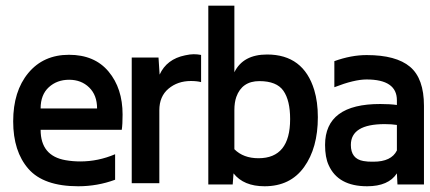

<svg xmlns="http://www.w3.org/2000/svg" viewBox="-20 -646 1515 676"><path d="M385.3 -13.2Q323.2 9.8 255.4 9.8Q133.8 9.8 80.1 -51.5Q26.4 -112.8 26.4 -218.8Q26.4 -324.7 79.6 -388.9Q132.8 -453.1 222.9 -453.1Q313 -453.1 362.3 -394Q411.6 -335 411.6 -242.7Q411.6 -207.5 408.7 -189H123Q123 -97.2 210.9 -82Q236.3 -77.6 262.7 -77.6Q325.7 -77.6 385.3 -103ZM321.8 -264.2Q321.8 -311 293.9 -338.1Q266.1 -365.2 223.4 -365.2Q180.7 -365.2 151.9 -338.9Q123 -312.5 123 -264.2Z M631.8 -451.2Q649.4 -455.1 662.1 -455.1Q674.8 -455.1 688 -452.6V-356.9Q673.3 -360.8 651.9 -360.8Q605.5 -360.8 573.2 -333.7Q541 -306.6 541 -257.8V-1H443.8V-443.4H538.1L542 -383.3Q566.9 -438 631.8 -451.2Z M805.2 -391.6Q835.9 -454.1 920.4 -454.1Q1048.3 -454.1 1086.4 -329.1Q1099.1 -287.1 1099.1 -233.4Q1099.1 -125 1050.5 -57.6Q1002 9.8 911.6 9.8Q837.9 9.8 802.2 -35.6L799.3 3.4H713.4V-626H805.2ZM890.1 -88.9Q1001.5 -88.9 1001.5 -226.6Q1001.5 -292.5 977.8 -326.4Q954.1 -360.4 893.1 -360.4Q832 -360.4 812 -304.7Q805.2 -285.2 805.2 -258.3V-120.6Q836.9 -88.9 890.1 -88.9Z M1157.2 -430.7Q1216.3 -452.1 1271 -452.1Q1374.5 -452.1 1423.6 -410.9Q1472.7 -369.6 1472.7 -273.4V3.4H1379.4L1377.4 -35.6Q1347.7 9.8 1272.5 9.8Q1170.4 9.8 1137.2 -64.5Q1124.5 -91.8 1124.5 -135.7Q1124.5 -280.3 1319.3 -279.8Q1353.5 -279.8 1377.4 -276.4V-293Q1377.4 -366.2 1270.5 -366.2Q1227.1 -366.2 1157.2 -338.9ZM1334.5 -209Q1215.3 -209 1215.3 -135.7Q1215.3 -86.9 1259.3 -79.1Q1274.4 -76.2 1294.9 -76.7Q1357.9 -76.7 1377.4 -116.2V-206.1Q1358.9 -209 1334.5 -209Z"/></svg>

Font: Keraleeyam
Style: Regular
Weight: 400
Designer: Hussain K. H.
Foundry: Swathanthra Malayalam Computing(SMC) http://smc.org.in
Version: Version 3.0.0+20221109